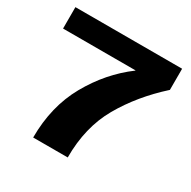

<svg xmlns="http://www.w3.org/2000/svg" viewBox="-152 -821 960 967"><g transform="rotate(30 328.0 -337.5)"><path d="M161.5 0Q161.5 -181 239.5 -320Q317.5 -459 438.5 -549L439 -550.5H17.5V-675H638V-552Q512 -438.5 437 -307Q362 -175.5 362.5 0Z"/></g></svg>

Font: Anybody ExtraExpanded Regular
Style: Bold
Weight: 700
Width: 8
Designer: Tyler Finck
Foundry: Etcetera Type Company
Version: Version 1.010; ttfautohint (v1.8.3) -l 8 -r 50 -G 200 -x 14 